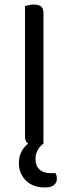

<svg xmlns="http://www.w3.org/2000/svg" viewBox="-20 -633 302 844"><path d="M114 -9 171 -2Q136 25 136 66Q136 96 153.5 112Q171 128 200 128H224Q230 138 230 153Q230 169 218 180Q206 191 176 191Q125 191 94 160.5Q63 130 63 84Q63 54 76 30.5Q89 7 114 -9ZM90 -363H171V-2Q166 0 156 2.5Q146 5 134 5Q112 5 101 -4Q90 -13 90 -32ZM171 -296H90V-606Q95 -608 105.5 -610.5Q116 -613 128 -613Q150 -613 160.5 -604.5Q171 -596 171 -576Z"/></svg>

Font: Baloo Tammudu 2
Style: Regular
Weight: 400
Designer: Maithili Shingre, Omkar Shende and Ek Type
Foundry: Ek Type
Version: Version 1.700